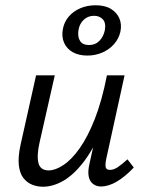

<svg xmlns="http://www.w3.org/2000/svg" viewBox="-20 -702 552 729"><path d="M143 7Q121 7 101.5 -1Q82 -9 68.5 -26.5Q55 -44 51.5 -75Q48 -106 58 -152L117 -416H188L130 -160Q119 -111 126 -83Q133 -55 165 -55Q190 -55 221 -75.5Q252 -96 282.5 -139Q313 -182 340 -250.5Q367 -319 386 -416H427Q404 -302 371 -221.5Q338 -141 300 -90.5Q262 -40 222 -16.5Q182 7 143 7ZM363 6Q346 6 333.5 -3.5Q321 -13 317 -31Q313 -49 319 -77L394 -416H453L383 -97Q379 -76 381.5 -66.5Q384 -57 398 -57Q412 -57 427.5 -67.5Q443 -78 464 -97L488 -66Q455 -31 423.5 -12.5Q392 6 363 6ZM312 -491Q279 -491 256 -504Q233 -517 223 -540.5Q213 -564 219 -593Q224 -619 241 -639Q258 -659 284.5 -670.5Q311 -682 343 -682Q379 -682 401.5 -668Q424 -654 433.5 -631.5Q443 -609 437 -581Q431 -555 413 -534.5Q395 -514 368.5 -502.5Q342 -491 312 -491ZM318 -531Q342 -531 357.5 -547Q373 -563 378 -587Q383 -615 370.5 -628.5Q358 -642 337 -642Q314 -642 298 -627Q282 -612 278 -588Q274 -562 284 -546.5Q294 -531 318 -531Z"/></svg>

Font: Ysabeau Infant Medium
Style: Italic
Weight: 500
Italic angle: -12°
Designer: Christian Thalmann (Catharsis Fonts)
Version: Version 2.001;gftools[0.9.30]; featfreeze: ss01,ss02,lnum